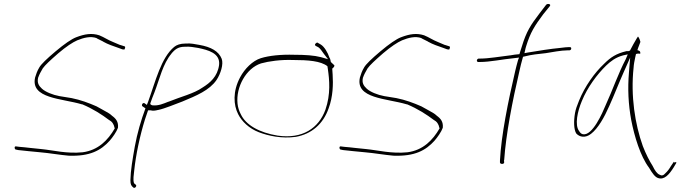

<svg xmlns="http://www.w3.org/2000/svg" viewBox="-20 -740 3448 957"><path d="M56 -10C50 -6 54 3 57 5L71 8C102 11 142 16 180 19C227 23 276 32 322 36C428 40 483 10 527 -39C541 -55 561 -83 568 -103C571 -133 558 -149 537 -164V-165H536C529 -172 519 -178 506 -185C492 -192 479 -201 461 -210C422 -227 382 -242 337 -251L276 -261C243 -267 206 -282 189 -298C174 -312 164 -326 170 -353L171 -355C175 -367 183 -382 193 -399C205 -416 230 -439 270 -474C310 -508 342 -529 365 -539C397 -552 431 -561 462 -550V-549L494 -533L495 -532C518 -519 545 -510 571 -501L590 -494H591C595 -494 598 -493 600 -493C606 -504 604 -508 601 -509L579 -516H578C566 -521 556 -525 545 -530C517 -541 500 -554 475 -564C438 -576 403 -571 359 -554C336 -545 301 -521 257 -484C213 -447 185 -420 176 -404C165 -386 160 -370 155 -354C131 -248 288 -250 388 -220H390C443 -198 489 -168 522 -143C539 -134 547 -122 551 -103L552 -100C518 -41 469 9 392 19C312 27 247 9 186 3C148 0 108 -6 78 -8L62 -10C61 -10 59 -11 56 -10Z M689 -211 705 -200C683 -141 664 -76 652 -10C641 52 631 109 630 158C630 180 634 186 645 195C652 201 664 187 657 181L650 175L648 173C642 156 647 130 649 110C657 33 677 -63 703 -146L718 -190H731C741 -187 753 -188 768 -192H769C802 -199 851 -220 889 -234C959 -263 1024 -290 1059 -341C1080 -372 1095 -421 1085 -447C1070 -485 1031 -506 975 -516C950 -520 933 -525 907 -523H905C878 -523 860 -516 848 -506C783 -452 756 -337 718 -232L712 -217L701 -225C693 -231 684 -218 689 -211ZM729 -222 730 -227C736 -244 743 -263 750 -280C775 -345 792 -423 835 -473V-474C850 -490 864 -507 901 -507C927 -509 948 -504 968 -501C1015 -491 1079 -476 1072 -416C1064 -358 1027 -327 990 -304C946 -273 881 -258 820 -233H819C794 -223 770 -212 740 -215C740 -214 729 -219 729 -222Z M1177 -355C1139 -284 1144 -216 1167 -171C1185 -135 1221 -100 1270 -81C1317 -63 1384 -48 1455 -58C1533 -72 1591 -122 1618 -200C1640 -258 1641 -322 1638 -368L1636 -398C1641 -402 1651 -411 1645 -416L1629 -431C1627 -438 1627 -447 1622 -453C1614 -478 1596 -508 1579 -518L1565 -526C1562 -529 1559 -528 1554 -524C1543 -513 1557 -510 1564 -506C1576 -500 1585 -484 1594 -472L1615 -445L1580 -455C1546 -464 1501 -467 1446 -467C1381 -469 1322 -463 1280 -450C1239 -437 1200 -398 1177 -355ZM1164 -223C1155 -306 1207 -400 1281 -424C1320 -435 1380 -443 1438 -441C1517 -441 1579 -436 1612 -410L1614 -397C1622 -342 1629 -271 1602 -193C1569 -102 1488 -46 1364 -64C1272 -79 1205 -117 1180 -171C1172 -186 1166 -204 1164 -223ZM1438 -441Z M1675 -10C1669 -6 1673 3 1676 5L1690 8C1721 11 1761 16 1799 19C1846 23 1895 32 1941 36C2047 40 2102 10 2146 -39C2160 -55 2180 -83 2187 -103C2190 -133 2177 -149 2156 -164V-165H2155C2148 -172 2138 -178 2125 -185C2111 -192 2098 -201 2080 -210C2041 -227 2001 -242 1956 -251L1895 -261C1862 -267 1825 -282 1808 -298C1793 -312 1783 -326 1789 -353L1790 -355C1794 -367 1802 -382 1812 -399C1824 -416 1849 -439 1889 -474C1929 -508 1961 -529 1984 -539C2016 -552 2050 -561 2081 -550V-549L2113 -533L2114 -532C2137 -519 2164 -510 2190 -501L2209 -494H2210C2214 -494 2217 -493 2219 -493C2225 -504 2223 -508 2220 -509L2198 -516H2197C2185 -521 2175 -525 2164 -530C2136 -541 2119 -554 2094 -564C2057 -576 2022 -571 1978 -554C1955 -545 1920 -521 1876 -484C1832 -447 1804 -420 1795 -404C1784 -386 1779 -370 1774 -354C1750 -248 1907 -250 2007 -220H2009C2062 -198 2108 -168 2141 -143C2158 -134 2166 -122 2170 -103L2171 -100C2137 -41 2088 9 2011 19C1931 27 1866 9 1805 3C1767 0 1727 -6 1697 -8L1681 -10C1680 -10 1678 -11 1675 -10Z M2357 -440C2356 -436 2359 -431 2363 -431H2371C2424 -431 2479 -444 2550 -451L2567 -453L2562 -440C2557 -423 2553 -406 2548 -386C2513 -236 2478 -65 2472 61V70C2473 80 2494 79 2493 69L2492 59L2493 58C2502 -72 2534 -236 2569 -386C2574 -408 2579 -430 2585 -450L2587 -457L2596 -459C2629 -468 2665 -471 2700 -475C2731 -480 2778 -489 2808 -489H2817C2822 -489 2826 -492 2827 -496C2828 -502 2826 -505 2821 -505H2812C2807 -505 2793 -504 2771 -501C2727 -497 2663 -487 2610 -478L2594 -475L2597 -488C2599 -495 2599 -500 2602 -508C2624 -580 2645 -611 2687 -668L2721 -710C2728 -720 2709 -724 2702 -716L2669 -673C2625 -615 2604 -584 2581 -508C2577 -497 2573 -482 2569 -470C2553 -469 2540 -467 2523 -464H2522C2470 -458 2416 -448 2373 -448H2366C2362 -448 2358 -444 2357 -440Z M2846 -176C2839 -136 2840 -95 2852 -75C2869 -56 2898 -51 2926 -73C2961 -100 2992 -155 3017 -212C3042 -267 3064 -325 3089 -381L3121 -453L3115 -380C3108 -297 3112 -220 3126 -143C3142 -60 3172 39 3215 96C3232 125 3245 142 3259 147C3291 159 3316 129 3338 94L3351 72C3353 70 3351 69 3346 68C3339 72 3339 69 3339 63V66L3324 88C3316 102 3307 114 3297 123C3287 135 3278 137 3268 131C3255 126 3244 110 3233 87C3217 62 3200 29 3184 -12C3145 -121 3123 -262 3138 -402C3139 -421 3143 -438 3146 -453L3150 -471L3160 -473C3168 -473 3171 -472 3171 -471V-473C3173 -482 3170 -487 3157 -490C3162 -507 3168 -518 3172 -531C3169 -545 3163 -555 3160 -558C3160 -557 3156 -553 3154 -549C3148 -539 3127 -503 3119 -486V-488C3113 -484 3112 -485 3102 -485C3052 -473 3024 -455 2991 -422C2944 -378 2895 -310 2866 -238C2856 -214 2849 -194 2846 -176ZM2880 -236C2908 -305 2956 -369 3001 -413C3023 -434 3048 -454 3086 -464L3109 -469L3099 -445C3062 -375 3033 -290 2998 -214C2984 -180 2933 -61 2885 -71C2877 -73 2872 -78 2867 -86C2843 -117 2859 -186 2880 -236Z"/></svg>

Font: Stray Cat
Style: ExLtExtObl
Weight: 200
Version: Version 1.0